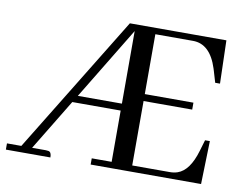

<svg xmlns="http://www.w3.org/2000/svg" viewBox="-68 -679 985 771"><g transform="rotate(10 425.0 -293.0)"><path d="M247.1 -262.7 426.8 -558.6V-262.7ZM181.6 0Q181.6 -22.5 168.9 -24.4Q164.1 -25.4 158.2 -25.4H102.5L229.5 -234.4H426.8V-25.4H345.7V0H795.9L800.8 -175.8H781.2L767.6 -129.9Q743.2 -46.9 695.3 -30.3Q680.7 -25.4 664.1 -25.4H510.7V-288.1H709V-316.4H510.7V-560.5H664.1Q734.4 -560.5 764.6 -465.8Q766.6 -460 767.6 -456.1L781.2 -410.2H800.8L795.9 -585.9H402.3L58.6 -25.4H0V0Z"/></g></svg>

Font: Abhaya Libre
Style: Regular
Weight: 400
Designer: Pushpananda Ekanayake, Sol Matas, Pathum Egodawatta
Foundry: Mooniak
Version: Version 1.050 ; ttfautohint (v1.6)